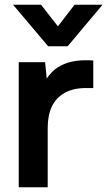

<svg xmlns="http://www.w3.org/2000/svg" viewBox="-20 -789 452 809"><path d="M59 0V-527H170L177 -458Q197 -488 222.5 -504.5Q248 -521 277.5 -528Q307 -535 337 -535Q348 -535 357.5 -535Q367 -535 373 -534V-418H341Q289 -418 253 -398Q217 -378 199 -341Q181 -304 181 -250V0ZM183 -594 35 -769H153L224 -678L294 -769H412L265 -594Z"/></svg>

Font: Onest SemiBold
Style: Regular
Weight: 600
Designer: Dmitri Voloshin, Andrey Kudryavtsev
Foundry: Dmitri Voloshin, Andrey Kudryavtsev
Version: Version 1.000;gftools[0.9.33]